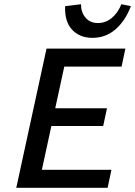

<svg xmlns="http://www.w3.org/2000/svg" viewBox="-20 -888 639 908"><path d="M489 0H57L200 -658H573L555 -573H284L178 -85H507ZM152 -292 170 -376H486L468 -292ZM417 -709Q357 -709 321 -747.5Q285 -786 288 -859L363 -868Q363 -830 384.5 -804.5Q406 -779 443 -779Q479 -779 508 -802.5Q537 -826 554 -868L599 -859Q573 -790 526.5 -749.5Q480 -709 417 -709Z"/></svg>

Font: Ysabeau SemiBold
Style: Italic
Weight: 600
Italic angle: -12°
Designer: Christian Thalmann (Catharsis Fonts)
Version: Version 2.002